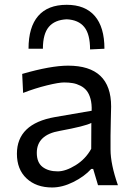

<svg xmlns="http://www.w3.org/2000/svg" viewBox="-20 -786 566 815"><path d="M423.3 -579.1 362.3 -576.2Q362.3 -641.1 337.6 -671.4Q313 -701.7 263.2 -704.1Q212.4 -701.7 187.3 -671.9Q162.1 -642.1 162.1 -579.1H101.1Q101.1 -670.9 142.1 -718.3Q183.1 -765.6 263.2 -765.6Q341.3 -765.6 382.3 -718.3Q423.3 -670.9 423.3 -579.1ZM201.2 9.8Q133.8 9.8 92.8 -28.6Q51.8 -66.9 51.8 -133.3Q51.8 -260.7 213.4 -289.1L369.1 -315.9Q370.1 -344.7 364.3 -366.2Q358.4 -387.7 347.9 -400.9Q337.4 -414.1 321.5 -422.1Q305.7 -430.2 289.1 -433.1Q272.5 -436 252 -436Q229.5 -436 179 -423.6Q128.4 -411.1 78.1 -391.6L74.2 -472.2Q195.3 -507.3 269 -507.3Q451.7 -507.3 451.7 -334Q451.7 -320.3 450.4 -277.1Q449.2 -233.9 449.2 -210.9V-151.4Q449.2 -89.4 480.5 0H396L375.5 -68.8H367.2Q337.9 -36.6 291.3 -13.4Q244.6 9.8 201.2 9.8ZM225.1 -58.6Q258.8 -58.6 301 -84.7Q343.3 -110.8 367.2 -154.3L367.7 -264.2Q342.3 -250.5 233.9 -230.5Q136.2 -213.9 136.2 -137.2Q136.2 -96.2 160.6 -77.4Q185.1 -58.6 225.1 -58.6Z"/></svg>

Font: Commissioner Flair
Style: Regular
Weight: 400
Designer: Kostas Bartsokas
Foundry: Kostas Bartsokas
Version: Version 1.000